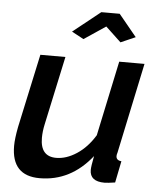

<svg xmlns="http://www.w3.org/2000/svg" viewBox="-53 -776 692 832"><g transform="rotate(5 293.0 -360.0)"><path d="M235 -635 354 -730H434L512 -635L448 -607L381 -670L287 -607ZM28 -120Q28 -151 38 -203L107 -523H216L152 -225Q145 -193 145 -165Q145 -84 214 -84Q258 -84 303 -113.5Q348 -143 381 -197L450 -523H560L477 -130Q474 -121 474 -115Q474 -96 497 -94L478 0Q445 5 432 5Q368 5 368 -45Q368 -60 377 -106Q285 10 150 10Q28 10 28 -120Z"/></g></svg>

Font: Raleway-v4020 SemiBold
Style: Italic
Weight: 600
Italic angle: -12°
Designer: Matt McInerney, Pablo Impallari, Rodrigo Fuenzalida
Foundry: Matt McInerney, Pablo Impallari, Rodrigo Fuenzalida
Version: Version 4.020;PS 004.020;hotconv 1.0.88;makeotf.lib2.5.64775